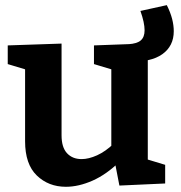

<svg xmlns="http://www.w3.org/2000/svg" viewBox="-20 -705 695 737"><path d="M233 12Q166.3 12 121.3 -31.3Q76.3 -74.7 76.3 -162.7V-455L89.3 -435L9.7 -459V-530.7L216.3 -537.7V-185.7Q216.3 -139.3 237.3 -116.8Q258.3 -94.3 293.3 -94.3Q320.3 -94.3 352.5 -108.8Q384.7 -123.3 416.7 -153.7L407.3 -128.7V-458L420.3 -435L340.7 -459V-530.7L547.3 -538.3V-74.3L530.3 -97.7L614 -72.3V-0.7L438.3 7.3L419.3 -90.7L438.7 -84.3Q389.3 -35.7 335.7 -11.8Q282 12 233 12ZM478.3 -469.3 472.3 -535.3Q506.3 -537.3 520.7 -550.2Q535 -563 535 -588.7Q535 -618 519 -663L620.3 -685.3Q634.3 -657.3 640.7 -632.5Q647 -607.7 647 -585.3Q647 -528 602.8 -496.8Q558.7 -465.7 478.3 -469.3Z"/></svg>

Font: Bitter Thin
Style: Regular
Weight: 100
Designer: Sol Matas, and Bitter project Authors
Foundry: Sol Matas
Version: Version 2.002